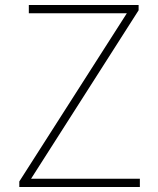

<svg xmlns="http://www.w3.org/2000/svg" viewBox="-20 -746 632 766"><path d="M57 0V-22L486 -693H95V-726H533V-705L104 -33H538V0Z"/></svg>

Font: Source Han Sans SC ExtraLight
Style: Regular
Weight: 250
Designer: Ryoko NISHIZUKA 西塚涼子 (kana, bopomofo & ideographs); Paul D. Hunt (Latin, Greek & Cyrillic); Sandoll Communications 산돌커뮤니
Foundry: Adobe
Version: Version 2.004;hotconv 1.0.118;makeotfexe 2.5.65603